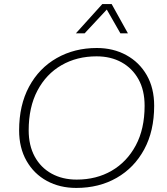

<svg xmlns="http://www.w3.org/2000/svg" viewBox="-20 -914 820 944"><path d="M355 10Q274 10 210.5 -24.5Q147 -59 110.5 -123Q74 -187 74 -273Q74 -397 123 -488Q172 -579 259 -628.5Q346 -678 456 -678Q537 -678 601 -643Q665 -608 701.5 -544.5Q738 -481 738 -394Q738 -270 689 -179.5Q640 -89 553.5 -39.5Q467 10 355 10ZM357 -31Q454 -31 529 -74.5Q604 -118 647.5 -199Q691 -280 691 -394Q691 -470 661 -524Q631 -578 578 -607.5Q525 -637 455 -637Q358 -637 282.5 -593.5Q207 -550 164 -468.5Q121 -387 121 -273Q121 -199 150.5 -144.5Q180 -90 233.5 -60.5Q287 -31 357 -31ZM353 -750 483 -894H529L609 -750H572L505 -867L396 -750Z"/></svg>

Font: Gantari ExtraLight
Style: Italic
Weight: 250
Italic angle: -10°
Designer: Anugrah Pasau
Foundry: Lafontype
Version: Version 1.000